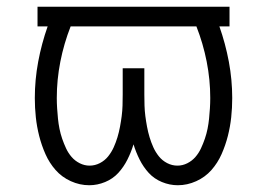

<svg xmlns="http://www.w3.org/2000/svg" viewBox="-20 -540 790 568"><path d="M244 8Q216 8 189.5 -4Q163 -16 144.5 -37Q126 -58 114.5 -84Q103 -110 96 -137.5Q89 -165 86 -193Q83 -221 83 -250Q83 -304 93 -357.5Q103 -411 121 -462H91V-520H659V-462H629Q647 -411 657 -357.5Q667 -304 667 -250Q667 -221 664 -193Q661 -165 654 -137.5Q647 -110 635.5 -84Q624 -58 605.5 -37Q587 -16 560.5 -4Q534 8 506 8Q482 8 459 -1.5Q436 -11 420 -28.5Q404 -46 393 -68Q382 -90 375 -113Q368 -90 357 -68Q346 -46 330 -28.5Q314 -11 291 -1.5Q268 8 244 8ZM245 -50Q261 -50 275.5 -57.5Q290 -65 300 -77.5Q310 -90 316.5 -104.5Q323 -119 327.5 -134Q332 -149 335 -165Q338 -181 340 -196.5Q342 -212 342.5 -228Q343 -244 343 -260V-338H407V-260Q407 -244 407.5 -228Q408 -212 410 -196.5Q412 -181 415 -165Q418 -149 422.5 -134Q427 -119 433.5 -104.5Q440 -90 450 -77.5Q460 -65 474.5 -57.5Q489 -50 505 -50Q505 -50 505 -50Q505 -50 505 -50Q520 -50 534 -57Q548 -64 558 -75.5Q568 -87 574.5 -101Q581 -115 586 -129.5Q591 -144 594 -159Q597 -174 598.5 -189Q600 -204 601 -219.5Q602 -235 602 -250Q602 -304 591.5 -357.5Q581 -411 561 -462H189Q169 -411 158.5 -357.5Q148 -304 148 -250Q148 -235 149 -219.5Q150 -204 151.5 -189Q153 -174 156 -159Q159 -144 164 -129.5Q169 -115 175.5 -101Q182 -87 192 -75.5Q202 -64 216 -57Q230 -50 245 -50Z"/></svg>

Font: Iosevka Aile Custom Light
Style: Regular
Weight: 300
Designer: Belleve Invis
Foundry: Belleve Invis
Version: Version 17.0.2; ttfautohint (v1.8.3)